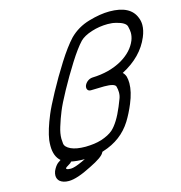

<svg xmlns="http://www.w3.org/2000/svg" viewBox="-127 -913 1060 1127"><g transform="rotate(-15 403.0 -350.0)"><path d="M300 -69Q357 -70 395 -82H396Q444 -98 469 -120Q510 -157 547 -246Q551 -256 564 -289Q571 -306 571 -327Q571 -344 566 -363Q560 -383 496 -383Q462 -383 415 -381Q401 -381 395 -391Q392 -396 392 -403Q392 -409 394 -415Q400 -430 413.5 -440Q427 -450 443 -451Q548 -454 626 -499Q695 -540 720 -601Q729 -624 729 -647Q729 -661 723 -686Q717 -711 661 -725H660Q639 -731 611 -731Q559 -731 511 -715.5Q463 -700 439 -676Q405 -640 359.5 -568Q314 -496 273 -421Q232 -346 217 -308Q200 -267 186 -221Q174 -183 174 -151Q174 -145 176 -122.5Q178 -100 210.5 -84.5Q243 -69 300 -69ZM276 0H271Q228 0 195 -7Q188 2 176 8Q158 18 155 24L156 25Q156 27 157 28Q163 33 183 33Q205 33 255 10Q266 5 276 0ZM137 -32Q101 -63 101 -127Q101 -143 103 -162Q112 -222 148 -308Q164 -347 207 -426.5Q250 -506 300 -585Q350 -664 392 -709Q442 -759 512.5 -779.5Q583 -800 639 -800Q766 -800 797 -719Q806 -698 806 -674Q806 -641 790 -603Q745 -495 622 -431Q633 -421 639 -404Q644 -385 644 -363Q644 -311 616 -244Q595 -193 568 -149Q508 -53 393 -17L387 -15L384 -10Q372 15 294 53Q203 100 153 100Q118 100 98 83Q84 69 84 49Q84 37 89 23Q101 -4 118 -19Q127 -26 137 -32Z"/></g></svg>

Font: Bubblez Graffiti
Style: Italic
Weight: 400
Italic angle: -22.5°
Designer: GGBotNet
Foundry: GGBotNet
Version: 1.00